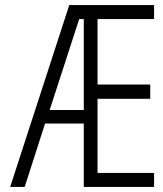

<svg xmlns="http://www.w3.org/2000/svg" viewBox="-20 -734 640 754"><path d="M291 -659H309V-302H175ZM309 0H585V-55H363V-346H570V-402H363V-659H585V-714H252L20 0H77L157 -249H309Z"/></svg>

Font: Noto Sans Mono UI Light
Style: Regular
Weight: 300
Designer: Monotype Design team
Foundry: Monotype Imaging Inc.
Version: 1.000